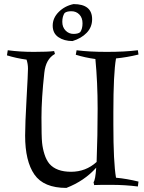

<svg xmlns="http://www.w3.org/2000/svg" viewBox="-20 -905 705 940"><path d="M197 -549Q183 -423 183 -329.5Q183 -236 186 -206.5Q189 -177 198 -149Q207 -121 222 -103Q256 -64 328 -64Q400 -64 453 -112Q458 -242 458 -372Q458 -502 447 -616Q396 -623 351 -637L355 -659Q416 -651 503.5 -651Q591 -651 655 -659L658 -638Q601 -624 548 -619Q535 -545 535 -355V-296Q535 -109 548 -35Q601 -30 658 -16L655 8Q591 0 525 0Q459 0 441 1L438 -13Q447 -24 451 -84Q393 -19 305 15Q194 15 148.5 -50.5Q103 -116 103 -241Q103 -298 110 -422Q117 -546 117 -569Q117 -592 110 -613Q59 -620 14 -634L18 -659Q77 -651 145.5 -651Q214 -651 245 -655L249 -641Q204 -616 197 -549ZM340 -885Q431 -885 431 -811Q431 -772 404.5 -744.5Q378 -717 335 -704Q294 -704 266 -723Q238 -742 238 -779.5Q238 -817 267.5 -846.5Q297 -876 340 -885ZM296 -841Q285 -824 285 -798Q285 -772 301 -755.5Q317 -739 340 -739Q363 -739 373 -748Q384 -764 384 -791Q384 -818 368.5 -834Q353 -850 329.5 -850Q306 -850 296 -841Z"/></svg>

Font: Almendra
Style: Regular
Weight: 400
Designer: Ana Sanfelippo
Foundry: Ana Sanfelippo
Version: Version 1.004